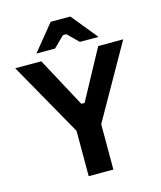

<svg xmlns="http://www.w3.org/2000/svg" viewBox="-129 -983 900 1075"><g transform="rotate(-15 321.5 -445.0)"><path d="M250 0V-263L9 -690H160L315 -402H334L490 -690H635L393 -263V0ZM145 -739 268 -890H382L505 -739H397L335 -800H315L253 -739Z"/></g></svg>

Font: Mozilla Text ExtraLight
Style: Regular
Weight: 200
Designer: Studio DRAMA
Foundry: Studio DRAMA
Version: Version 1.000